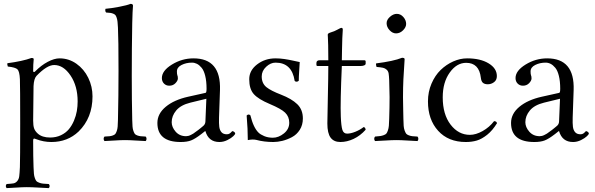

<svg xmlns="http://www.w3.org/2000/svg" viewBox="-20 -718 3051 984"><path d="M167 -329.1Q153.8 -314.9 151.9 -276.9L149.9 -100.1Q149.9 -74.2 154.8 -60.1Q159.7 -45.9 173.8 -33.2Q196.3 -13.2 236.8 -13.2Q267.6 -13.2 292.5 -25.1Q317.4 -37.1 333 -55.9Q348.6 -74.7 359.1 -99.6Q369.6 -124.5 373.8 -148.9Q377.9 -173.3 377.9 -198.2Q377.9 -276.9 341.6 -330.8Q305.2 -384.8 257.8 -384.8Q220.7 -384.8 167 -329.1ZM159.2 -351.1Q190.9 -383.3 224.6 -401.1Q258.3 -418.9 285.2 -418.9Q332.5 -418.9 371.6 -391.4Q410.6 -363.8 432.4 -319.1Q454.1 -274.4 454.1 -224.1Q454.1 -113.8 382.8 -43.9Q326.2 9.8 243.2 9.8Q203.1 9.8 165 -4.9Q159.2 -7.3 156.5 -7.8Q153.8 -8.3 151.9 -6.1Q149.9 -3.9 149.9 2Q149.9 88.4 151.9 138.2Q152.8 159.7 153.8 171.9Q154.8 184.1 158.7 194.8Q162.6 205.6 166.5 210Q170.4 214.4 180.7 218.3Q190.9 222.2 200.7 223.1Q210.4 224.1 230 225.1Q234.4 229.5 234.4 235.6Q234.4 241.7 230 246.1Q213.4 245.6 177.5 243.4Q141.6 241.2 117.2 241.2Q95.2 241.2 63.2 243.4Q31.2 245.6 14.2 246.1Q9.8 241.7 9.8 235.6Q9.8 229.5 14.2 225.1Q38.6 223.6 49.3 221.7Q60.1 219.7 68.4 210Q76.7 200.2 78.6 185.1Q80.6 169.9 82 138.2Q83.5 100.6 83.5 -86.9Q83.5 -274.4 82 -312Q80.1 -352.1 69.6 -362.5Q59.1 -373 20 -377Q16.1 -388.7 18.1 -394Q95.7 -404.3 141.1 -420.9Q152.8 -420.9 152.8 -415Q149.9 -388.2 149.9 -354Q149.9 -349.1 153.6 -348.9Q157.2 -348.6 159.2 -351.1Z M584.5 -103Q587.4 -229 587.4 -355Q587.4 -519 584.5 -576.2Q583.5 -594.7 582.3 -606.2Q581.1 -617.7 578.1 -626.7Q575.2 -635.7 571.8 -640.1Q568.4 -644.5 560.8 -647.7Q553.2 -650.9 545.7 -651.9Q538.1 -652.8 523.9 -653.8Q517.6 -660.2 520.5 -672.9Q549.8 -675.3 590.6 -683.1Q631.3 -690.9 648.9 -698.2Q661.6 -698.2 661.6 -689Q659.2 -663.6 657.7 -599.1Q655.3 -472.2 655.3 -329.1Q655.3 -202.1 657.7 -103Q658.2 -81.5 659.2 -69.3Q660.2 -56.6 663.8 -46.6Q667.5 -36.6 670.9 -32Q674.3 -27.3 683.6 -23.9Q692.9 -20.5 701.2 -19.8Q709.5 -19 726.6 -18.1Q731 -13.7 731 -6.6Q731 0.5 726.6 4.9Q709 4.4 676 2.2Q643.1 0 620.6 0Q598.1 0 565.4 2.2Q532.7 4.4 515.6 4.9Q511.2 0.5 511.2 -6.6Q511.2 -13.7 515.6 -18.1Q532.7 -19 541 -19.8Q549.3 -20.5 558.6 -23.9Q567.9 -27.3 571.3 -32Q574.7 -36.6 578.4 -46.6Q582 -56.6 583 -69.3Q584 -82 584.5 -103Z M1037.6 -211.9 955.6 -191.9Q906.2 -179.7 883.1 -151.9Q859.9 -124 859.9 -91.8Q859.9 -66.4 880.1 -43.2Q900.4 -20 933.6 -20Q939 -20 945.1 -21.5Q951.2 -22.9 958.3 -26.6Q965.3 -30.3 970.7 -33.4Q976.1 -36.6 983.9 -43L996.1 -51.8Q1000 -54.7 1008.3 -61.5L1019.5 -70.8Q1032.2 -80.1 1032.7 -95.2ZM1032.7 -45.9H1030.8L1011.7 -30.8Q980 -6.3 959.2 1.7Q938.5 9.8 905.8 9.8Q786.6 9.8 786.6 -87.9Q786.6 -135.3 829.6 -170.9Q872.1 -206.1 943.8 -222.2L1033.7 -242.2Q1038.6 -243.7 1038.6 -263.2Q1038.6 -301.8 1031.7 -329.3Q1024.9 -356.9 1013.2 -370.8Q1001.5 -384.8 989.3 -390.9Q977.1 -397 963.9 -397Q934.1 -397 910.4 -385Q886.7 -373 886.7 -352.1Q886.7 -338.9 888.7 -333Q891.6 -327.1 891.6 -315.9Q891.6 -304.7 879.2 -291.7Q866.7 -278.8 847.7 -278.8Q831.1 -278.8 820.3 -289.8Q809.6 -300.8 809.6 -317.9Q809.6 -355.5 861.1 -387.2Q912.6 -418.9 971.7 -418.9Q1112.8 -418.9 1107.4 -256.8L1102.5 -115.2Q1101.6 -85 1103.8 -67.9Q1106 -50.8 1115.2 -40.3Q1124.5 -29.8 1142.6 -29.8Q1151.4 -29.8 1157.2 -33.9Q1163.1 -38.1 1166.3 -42Q1169.4 -45.9 1171.4 -45.9Q1174.8 -45.9 1180.2 -42Q1185.5 -38.1 1185.5 -33.2Q1185.5 -29.8 1175.5 -20Q1165.5 -10.3 1145.5 -0.2Q1125.5 9.8 1104.5 9.8Q1048.8 9.8 1032.7 -45.9Z M1244.1 -126Q1253.9 -135.7 1263.2 -127Q1278.8 -63.5 1305.2 -38.1Q1314.5 -28.8 1334 -20.5Q1353.5 -12.2 1378.4 -12.2Q1407.7 -12.2 1435.1 -34.2Q1462.4 -56.2 1462.4 -88.9Q1462.4 -120.1 1441.4 -140.6Q1421.4 -160.2 1362.3 -185.1Q1304.2 -209.5 1280.8 -235.6Q1257.3 -261.7 1257.3 -312Q1257.3 -356.9 1297.6 -387.9Q1337.9 -418.9 1392.1 -418.9Q1414.1 -418.9 1437.3 -415.5Q1460.4 -412.1 1484.4 -406.7Q1508.3 -401.4 1516.1 -399.9Q1515.6 -388.7 1513.4 -356Q1511.2 -323.2 1511.2 -304.2Q1506.8 -299.8 1500.7 -299.3Q1494.6 -298.8 1490.2 -303.2Q1476.1 -397 1392.1 -397Q1366.7 -397 1344 -375.7Q1321.3 -354.5 1321.3 -326.2Q1321.3 -291 1345.2 -271.5Q1368.2 -252.9 1420.4 -232.9Q1474.6 -211.9 1503.4 -184.1Q1532.2 -156.2 1532.2 -110.8Q1532.2 -77.6 1516.4 -52.7Q1500.5 -27.8 1475.8 -14.9Q1451.2 -2 1427 3.9Q1402.8 9.8 1380.4 9.8Q1334 9.8 1293.5 -1Q1286.6 -2.9 1274.4 -2.9Q1264.6 -2.9 1250 0Q1250 -55.7 1244.1 -126Z M1618.7 -409.2H1662.6Q1662.6 -456.1 1661.9 -485.8Q1661.1 -515.6 1660.4 -526.9Q1659.7 -538.1 1659.7 -540Q1659.7 -544.4 1663.8 -547.1Q1668 -549.8 1678.2 -553Q1688.5 -556.2 1692.9 -558.1Q1698.7 -560.5 1707 -564.9L1721.2 -572.3Q1727.1 -575.2 1730 -575.2Q1736.8 -575.2 1736.8 -565.9Q1733.9 -529.3 1732.9 -465.8L1731.9 -409.2H1846.7Q1854 -409.2 1854 -402.8V-392.1Q1854 -386.2 1846.7 -383.1Q1839.4 -379.9 1830.6 -379.9H1731.9Q1723.6 -193.4 1726.6 -121.1Q1728.5 -72.3 1734.6 -52.7Q1740.7 -33.2 1758.8 -33.2Q1777.3 -33.2 1801 -42.7Q1824.7 -52.2 1843.8 -66.9Q1848.6 -65.4 1850.6 -63Q1852.5 -60.5 1854 -53.2Q1826.7 -22.5 1792.5 -6.3Q1758.3 9.8 1724.6 9.8Q1690.9 9.8 1674.3 -12.7Q1657.7 -35.2 1657.7 -85Q1657.7 -110.4 1660.2 -219.2Q1662.6 -328.1 1662.6 -379.9H1606.9Q1601.6 -379.9 1601.6 -386.2V-395Q1601.6 -409.2 1618.7 -409.2Z M1961.4 -599.1Q1961.4 -616.7 1978.5 -631.8Q1995.6 -647 2013.7 -647Q2033.2 -647 2047.4 -630.6Q2061.5 -614.3 2061.5 -595.2Q2061.5 -578.6 2045.7 -562.7Q2029.8 -546.9 2009.8 -546.9Q1991.7 -546.9 1976.6 -563.2Q1961.4 -579.6 1961.4 -599.1ZM2047.4 -108.9Q2047.9 -86.9 2048.8 -73.2Q2049.8 -59.6 2053.7 -49.1Q2057.6 -38.6 2061.3 -33.4Q2064.9 -28.3 2074.5 -24.7Q2084 -21 2092.8 -20Q2101.6 -19 2119.6 -18.1Q2124 -13.7 2124 -6.6Q2124 0.5 2119.6 4.9Q2100.6 4.4 2067.4 2.2Q2034.2 0 2011.7 0Q1988.8 0 1954.6 2.2Q1920.4 4.4 1902.3 4.9Q1897.9 0.5 1897.9 -6.6Q1897.9 -13.7 1902.3 -18.1Q1920.4 -19.5 1929 -20.8Q1937.5 -22 1947.3 -25.6Q1957 -29.3 1960.7 -34.2Q1964.4 -39.1 1968 -49.6Q1971.7 -60.1 1972.9 -73.5Q1974.1 -86.9 1974.6 -108.9Q1976.6 -168.5 1976.6 -220.7Q1976.6 -247.6 1974.6 -307.1Q1973.6 -330.1 1971.7 -341.8Q1969.7 -353.5 1961.7 -360.8Q1953.6 -368.2 1943.1 -370.6Q1932.6 -373 1909.7 -375Q1905.8 -386.7 1907.7 -393.1Q1996.6 -404.3 2040.5 -421.9Q2053.7 -421.9 2053.7 -415Q2049.8 -361.3 2047.4 -311.5Q2045.4 -271 2045.4 -219.7Q2045.4 -202.1 2046.4 -156.5Q2047.4 -110.8 2047.4 -108.9Z M2527.3 -86.9Q2504.4 -49.3 2476.8 -27.3Q2449.2 -5.4 2423.8 2.2Q2398.4 9.8 2367.2 9.8Q2277.8 9.8 2225.6 -47.6Q2173.3 -105 2173.3 -198.2Q2173.3 -247.1 2191.4 -289.3Q2209.5 -331.5 2238.3 -359.4Q2267.1 -387.2 2302.7 -403.1Q2338.4 -418.9 2374 -418.9Q2441.9 -418.9 2484.1 -393.3Q2526.4 -367.7 2526.4 -328.1Q2526.4 -307.6 2512 -296.9Q2497.6 -286.1 2480 -286.1Q2463.9 -286.1 2455.1 -293.5Q2446.3 -300.8 2444.3 -319.8Q2435.5 -396 2369.1 -396Q2320.3 -396 2284.7 -345.9Q2249 -295.9 2249 -219.2Q2249 -131.8 2289.3 -79.3Q2329.6 -26.9 2388.2 -26.9Q2418.9 -26.9 2453.6 -46.4Q2488.3 -65.9 2512.2 -97.2Q2519.5 -96.2 2522 -94.7Q2524.4 -93.3 2527.3 -86.9Z M2850.1 -211.9 2768.1 -191.9Q2718.8 -179.7 2695.6 -151.9Q2672.4 -124 2672.4 -91.8Q2672.4 -66.4 2692.6 -43.2Q2712.9 -20 2746.1 -20Q2751.5 -20 2757.6 -21.5Q2763.7 -22.9 2770.8 -26.6Q2777.8 -30.3 2783.2 -33.4Q2788.6 -36.6 2796.4 -43L2808.6 -51.8Q2812.5 -54.7 2820.8 -61.5L2832 -70.8Q2844.7 -80.1 2845.2 -95.2ZM2845.2 -45.9H2843.3L2824.2 -30.8Q2792.5 -6.3 2771.7 1.7Q2751 9.8 2718.3 9.8Q2599.1 9.8 2599.1 -87.9Q2599.1 -135.3 2642.1 -170.9Q2684.6 -206.1 2756.3 -222.2L2846.2 -242.2Q2851.1 -243.7 2851.1 -263.2Q2851.1 -301.8 2844.2 -329.3Q2837.4 -356.9 2825.7 -370.8Q2814 -384.8 2801.8 -390.9Q2789.6 -397 2776.4 -397Q2746.6 -397 2722.9 -385Q2699.2 -373 2699.2 -352.1Q2699.2 -338.9 2701.2 -333Q2704.1 -327.1 2704.1 -315.9Q2704.1 -304.7 2691.7 -291.7Q2679.2 -278.8 2660.2 -278.8Q2643.6 -278.8 2632.8 -289.8Q2622.1 -300.8 2622.1 -317.9Q2622.1 -355.5 2673.6 -387.2Q2725.1 -418.9 2784.2 -418.9Q2925.3 -418.9 2919.9 -256.8L2915 -115.2Q2914.1 -85 2916.3 -67.9Q2918.5 -50.8 2927.7 -40.3Q2937 -29.8 2955.1 -29.8Q2963.9 -29.8 2969.7 -33.9Q2975.6 -38.1 2978.8 -42Q2981.9 -45.9 2983.9 -45.9Q2987.3 -45.9 2992.7 -42Q2998 -38.1 2998 -33.2Q2998 -29.8 2988 -20Q2978 -10.3 2958 -0.2Q2938 9.8 2917 9.8Q2861.3 9.8 2845.2 -45.9Z"/></svg>

Font: Linux Libertine Display G
Style: Regular
Weight: 400
Designer: Philipp H. Poll
Foundry: Philipp H. Poll
Version: Version 5.0.9